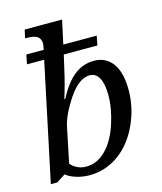

<svg xmlns="http://www.w3.org/2000/svg" viewBox="-115 -844 791 938"><g transform="rotate(-15 281.0 -375.0)"><path d="M221.2 9.8Q187 9.8 155 -0.2Q123 -10.3 104 -25.9L59.1 2.9H26.9L152.8 -592.8H65.9L75.2 -640.1H163.1Q165.5 -651.4 166.7 -659.7Q168 -668 168 -670.9Q168 -694.3 152.3 -706.1Q136.7 -717.8 98.1 -717.8H89.8L99.1 -759.8H288.1L262.2 -640.1H431.2L421.9 -592.8H252L233.9 -514.2Q229 -490.2 218 -449.7Q207 -409.2 198.2 -381.8H203.1Q241.7 -455.6 285.6 -490.2Q329.6 -524.9 386.2 -524.9Q445.3 -524.9 479.2 -479Q513.2 -433.1 513.2 -344.2Q513.2 -253.9 474.4 -169.7Q435.5 -85.4 369.4 -37.8Q303.2 9.8 221.2 9.8ZM348.1 -461.9Q293 -461.9 240.7 -384.5Q188.5 -307.1 175.8 -248L139.2 -70.8Q151.9 -55.2 171.9 -45.2Q191.9 -35.2 216.8 -35.2Q272.5 -35.2 316.4 -79.3Q360.4 -123.5 385.7 -200.2Q411.1 -276.9 411.1 -345.2Q411.1 -402.3 394.5 -432.1Q377.9 -461.9 348.1 -461.9Z"/></g></svg>

Font: Droid Serif
Style: Italic
Weight: 400
Italic angle: -12°
Designer: Monotype Design team
Foundry: Monotype Imaging Inc.
Version: Version 1.03